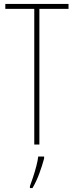

<svg xmlns="http://www.w3.org/2000/svg" viewBox="-20 -734 376 975"><path d="M180 0H154V-689H7V-714H328V-689H180ZM204 71Q195 105 180 146Q165 187 145 221H132V211Q139 193 148 165.5Q157 138 164.5 109.5Q172 81 174 61H204Z"/></svg>

Font: Noto Sans Lao Looped ExtraCondensed Thin
Style: Regular
Weight: 100
Width: 2
Designer: Mark Frömberg, Ben Mitchell
Foundry: The Fontpad Ltd
Version: Version 1.002; ttfautohint (v1.8.4.7-5d5b)